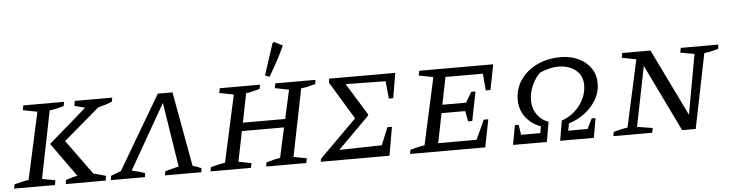

<svg xmlns="http://www.w3.org/2000/svg" viewBox="-47 -1007 4655 1226"><g transform="rotate(-5 2280.0 -394.0)"><path d="M0 0 5 -27Q29 -33 52 -38.5Q75 -44 97 -47L191 -476L99 -494L105 -524H366L361 -497Q334 -490 313.5 -485Q293 -480 270 -478L183 -46L267 -30L262 0ZM331 0 335 -26Q374 -39 409 -47L254 -264L497 -475L429 -493L435 -524H675L670 -498Q624 -480 581 -470L351 -274L512 -52L592 -30L587 0Z M1061 -524 1148 -46Q1176 -38 1203 -26L1200 0H967L972 -27L1059 -49L994 -462L758 -49Q802 -40 842 -26L839 0H620L624 -27L689 -52L967 -524Z M1259 0 1264 -27Q1288 -33 1311 -38.5Q1334 -44 1356 -47L1450 -476L1358 -494L1364 -524H1622L1617 -497Q1587 -490 1569 -485Q1551 -480 1529 -478L1492 -292H1763L1804 -476L1714 -494L1720 -524H1978L1973 -497Q1946 -490 1925.5 -485Q1905 -480 1882 -478L1795 -46L1879 -30L1873 0H1616L1620 -26Q1642 -33 1664.5 -38.5Q1687 -44 1709 -47L1751 -239H1481L1442 -46L1524 -30L1518 0ZM1687 -569 1659 -580 1725 -782 1734 -788 1789 -761Q1769 -716 1743 -667.5Q1717 -619 1687 -569Z M1966 0 1969 -19 2208 -257 2062 -498 2065 -524H2489L2462 -364H2434L2423 -476L2167 -480L2294 -274L2292 -267L2090 -65L2363 -71L2409 -183H2438L2406 0Z M2538 0 2543 -27Q2567 -33 2590 -38.5Q2613 -44 2635 -47L2729 -476L2637 -494L2643 -524H3117L3085 -362H3055L3046 -470H2806L2771 -295H2923L2962 -361H2989L2952 -175H2925L2913 -242H2761L2723 -53H2969L3026 -177H3055L3020 0Z M3198 0 3221 -125H3245L3255 -60H3378L3386 -103Q3327 -123 3290 -171.5Q3253 -220 3253 -284Q3253 -355 3291.5 -411Q3330 -467 3397 -499.5Q3464 -532 3549 -532Q3613 -532 3663.5 -508Q3714 -484 3742.5 -442Q3771 -400 3771 -345Q3771 -293 3745 -245.5Q3719 -198 3673 -161.5Q3627 -125 3566 -106L3557 -60H3681L3713 -125H3738L3716 0H3500L3522 -128Q3569 -144 3605.5 -176.5Q3642 -209 3663 -252Q3684 -295 3684 -342Q3684 -402 3640.5 -437.5Q3597 -473 3528 -473Q3475 -473 3410 -445Q3377 -412 3357 -366.5Q3337 -321 3337 -273Q3337 -221 3365 -181.5Q3393 -142 3437 -128L3415 0Z M4319 -524H4560L4556 -497Q4534 -491 4515 -486Q4496 -481 4466 -478L4369 0H4282L4074 -430L3997 -46L4096 -30L4090 0H3841L3846 -27Q3869 -33 3891.5 -38.5Q3914 -44 3936 -47L4030 -476L3938 -494L3944 -524H4125L4334 -94L4403 -478L4313 -494Z"/></g></svg>

Font: Piazzolla SC
Style: Italic
Weight: 400
Italic angle: -11.3°
Designer: Juan Pablo del Peral
Foundry: Huerta Tipografica
Version: Version 1.330